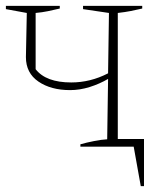

<svg xmlns="http://www.w3.org/2000/svg" viewBox="-35 -498 546 652"><path d="M203 -192Q138 -192 95.5 -221Q53 -250 53 -304L56 -454L-15 -467V-478H168V-469Q147 -464 127.5 -460Q108 -456 86 -454V-263Q121 -218 207 -218Q272 -218 332 -249L335 -454L247 -467V-478H448V-469Q426 -464 408.5 -460.5Q391 -457 365 -454V-26H454V134H443L419 0H238V-8Q259 -14 284.5 -19Q310 -24 329 -25L332 -230Q303 -213 269.5 -202.5Q236 -192 203 -192Z"/></svg>

Font: Piazzolla Thin
Style: Regular
Weight: 100
Designer: Juan Pablo del Peral
Foundry: Huerta Tipografica
Version: Version 1.330